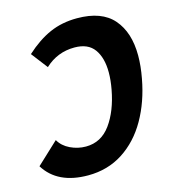

<svg xmlns="http://www.w3.org/2000/svg" viewBox="-119 -824 830 929"><g transform="rotate(-15 296.0 -360.0)"><path d="M-8.5 -89 100.5 -191Q119 -158.5 156.2 -140.8Q193.5 -123 234 -123Q310.5 -123 358 -188.5Q405.5 -254 424.5 -357Q433 -402 433 -441.5Q433 -514.5 402 -557.5Q371 -600.5 303.5 -600.5Q217.5 -600.5 155 -542L92 -624Q153.5 -680 215 -707Q276.5 -734 351.5 -734Q475 -734 533.2 -666.8Q591.5 -599.5 591.5 -483.5Q591.5 -430.5 580 -370Q559.5 -258.5 510 -171.8Q460.5 -85 383.8 -35.2Q307 14.5 208.5 14.5Q55.5 14.5 -8.5 -89Z"/></g></svg>

Font: JuliaMono ExtraBold
Style: Italic
Weight: 800
Italic angle: -9°
Monospace: yes
Designer: cormullion
Foundry: corm
Version: Version 0.057; ttfautohint (v1.8.4)